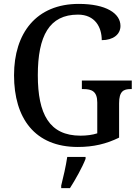

<svg xmlns="http://www.w3.org/2000/svg" viewBox="-20 -744 719 985"><path d="M379 10C460 10 526 -6 591 -38V-214C591 -276 614 -287 650 -287H656V-331H400V-287H408C450 -287 479 -276 479 -218V-60C455 -52 424 -48 393 -48C233 -48 174 -159 174 -358C174 -560 233 -669 380 -669C468 -669 502 -604 502 -538C560 -538 598 -567 598 -611C598 -675 525 -724 384 -724C166 -724 52 -574 52 -358C52 -137 159 10 379 10ZM294 208V221H339C366 179 403 113 419 71V61H325C318 108 305 165 294 208Z"/></svg>

Font: Noto Serif Hebrew SemiCondensed Medium
Style: Regular
Weight: 500
Width: 4
Designer: Monotype Design Team
Foundry: Monotype Imaging Inc.
Version: Version 2.004